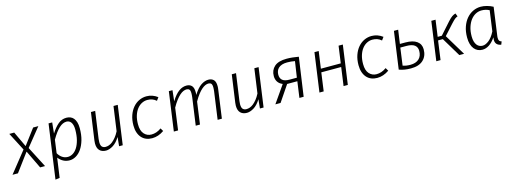

<svg xmlns="http://www.w3.org/2000/svg" viewBox="-38 -1409 6685 2490"><g transform="rotate(-15 3304.0 -164.5)"><path d="M220 -241 41 0H-32L191 -280L65 -523H131L228 -317H230L385 -523H455L260 -281L405 0H339L223 -241Z M626 -377Q671 -449 720.5 -491.5Q770 -534 833 -534Q861 -534 885.5 -524.5Q910 -515 928 -494Q946 -473 956.5 -439.5Q967 -406 967 -358Q967 -269 947 -200.5Q927 -132 894.5 -85Q862 -38 820 -13.5Q778 11 734 11Q645 11 585 -65L548 197L490 205L592 -523H641ZM822 -485Q772 -485 722.5 -440Q673 -395 617 -298L593 -122Q614 -84 647.5 -61Q681 -38 723 -38Q758 -38 791 -58Q824 -78 849.5 -118Q875 -158 890.5 -217.5Q906 -277 906 -357Q906 -392 899 -416.5Q892 -441 880.5 -456Q869 -471 853.5 -478Q838 -485 822 -485Z M1411 -121Q1367 -50 1316.5 -19.5Q1266 11 1223 11Q1168 11 1137 -20.5Q1106 -52 1106 -115Q1106 -133 1109 -154L1161 -523H1218L1167 -161Q1164 -137 1164 -119Q1164 -73 1181.5 -55Q1199 -37 1230 -37Q1251 -37 1274.5 -45Q1298 -53 1322 -72Q1346 -91 1370.5 -121Q1395 -151 1418 -196L1464 -523H1521L1448 0H1399Z M2026 -442Q1999 -465 1970 -475Q1941 -485 1907 -485Q1868 -485 1832.5 -467Q1797 -449 1769.5 -414.5Q1742 -380 1725.5 -328.5Q1709 -277 1709 -211Q1709 -124 1748 -81Q1787 -38 1845 -38Q1878 -38 1910.5 -48.5Q1943 -59 1978 -84L2002 -43Q1925 11 1842 11Q1798 11 1762.5 -3.5Q1727 -18 1701.5 -46.5Q1676 -75 1662 -116.5Q1648 -158 1648 -211Q1648 -286 1669 -346Q1690 -406 1726 -448Q1762 -490 1809 -512Q1856 -534 1908 -534Q1988 -534 2056 -483Z M2240 -377Q2266 -421 2292 -451Q2318 -481 2344 -499.5Q2370 -518 2395 -526Q2420 -534 2445 -534Q2489 -534 2514.5 -508Q2540 -482 2540 -421V-403Q2540 -394 2538 -383Q2590 -467 2640.5 -500.5Q2691 -534 2739 -534Q2783 -534 2809 -508.5Q2835 -483 2835 -422Q2835 -412 2834 -400Q2833 -388 2831 -375L2779 0H2722L2773 -365Q2775 -382 2776 -395Q2777 -408 2777 -419Q2777 -460 2763.5 -473Q2750 -486 2727 -486Q2708 -486 2685.5 -476.5Q2663 -467 2637.5 -445Q2612 -423 2584 -387Q2556 -351 2526 -298L2485 0H2428L2479 -365Q2481 -382 2482 -395Q2483 -408 2483 -419Q2483 -460 2469.5 -473Q2456 -486 2433 -486Q2414 -486 2391 -476.5Q2368 -467 2342.5 -444.5Q2317 -422 2289 -385.5Q2261 -349 2231 -295L2191 0H2134L2207 -523H2256Z M3302 -121Q3258 -50 3207.5 -19.5Q3157 11 3114 11Q3059 11 3028 -20.5Q2997 -52 2997 -115Q2997 -133 3000 -154L3052 -523H3109L3058 -161Q3055 -137 3055 -119Q3055 -73 3072.5 -55Q3090 -37 3121 -37Q3142 -37 3165.5 -45Q3189 -53 3213 -72Q3237 -91 3261.5 -121Q3286 -151 3309 -196L3355 -523H3412L3339 0H3290Z M3658 -231Q3614 -249 3593 -282Q3572 -315 3572 -359Q3572 -438 3625.5 -486Q3679 -534 3791 -534Q3829 -534 3871 -529.5Q3913 -525 3951 -518L3877 0H3820L3850 -216H3713L3567 0H3497ZM3888 -476Q3862 -481 3838 -483.5Q3814 -486 3785 -486Q3744 -486 3715.5 -476.5Q3687 -467 3668.5 -450Q3650 -433 3641.5 -410Q3633 -387 3633 -361Q3633 -313 3662.5 -287.5Q3692 -262 3758 -262H3856Z M4413 0 4447 -247H4180L4146 0H4089L4162 -523H4219L4187 -294H4454L4486 -523H4543L4470 0Z M5048 -442Q5021 -465 4992 -475Q4963 -485 4929 -485Q4890 -485 4854.5 -467Q4819 -449 4791.5 -414.5Q4764 -380 4747.5 -328.5Q4731 -277 4731 -211Q4731 -124 4770 -81Q4809 -38 4867 -38Q4900 -38 4932.5 -48.5Q4965 -59 5000 -84L5024 -43Q4947 11 4864 11Q4820 11 4784.5 -3.5Q4749 -18 4723.5 -46.5Q4698 -75 4684 -116.5Q4670 -158 4670 -211Q4670 -286 4691 -346Q4712 -406 4748 -448Q4784 -490 4831 -512Q4878 -534 4930 -534Q5010 -534 5078 -483Z M5229 -523H5286L5260 -339H5334Q5434 -339 5487 -300.5Q5540 -262 5540 -192Q5540 -102 5483 -48.5Q5426 5 5318 5Q5271 5 5232.5 -1.5Q5194 -8 5159 -21ZM5323 -42Q5396 -42 5437.5 -80Q5479 -118 5479 -188Q5479 -238 5444 -265Q5409 -292 5333 -292H5253L5221 -58Q5244 -50 5268 -46Q5292 -42 5323 -42Z M5788 -523 5757 -301H5813L5952 -457Q5970 -477 5984 -490Q5998 -503 6010 -511.5Q6022 -520 6033.5 -525Q6045 -530 6058 -534L6075 -491Q6064 -487 6055 -482.5Q6046 -478 6036 -470Q6026 -462 6013.5 -449Q6001 -436 5983 -417L5861 -282L6031 0H5967L5814 -255H5750L5715 0H5658L5731 -523Z M6527 11Q6450 -2 6450 -73Q6450 -88 6453 -108Q6413 -48 6368 -18.5Q6323 11 6276 11Q6243 11 6215 -2Q6187 -15 6166.5 -40.5Q6146 -66 6134.5 -104Q6123 -142 6123 -193Q6123 -273 6145 -336Q6167 -399 6204.5 -443Q6242 -487 6291.5 -510.5Q6341 -534 6396 -534Q6434 -534 6477.5 -522.5Q6521 -511 6559 -490L6507 -114Q6505 -106 6505 -98V-84Q6505 -58 6514 -46.5Q6523 -35 6543 -29ZM6292 -39Q6331 -39 6376.5 -74.5Q6422 -110 6460 -186L6498 -460Q6451 -485 6393 -485Q6352 -485 6314.5 -465.5Q6277 -446 6248 -408.5Q6219 -371 6201.5 -316.5Q6184 -262 6184 -193Q6184 -152 6192.5 -123Q6201 -94 6216 -75Q6231 -56 6250.5 -47.5Q6270 -39 6292 -39Z"/></g></svg>

Font: Glekhifnjqigglhiwekvrgaqftz
Style: Regular
Weight: 300
Italic angle: -8°
Designer: Carrois Corporate & Edenspiekermann
Foundry: Carrois Corporate GbR & Edenspiekermann AG
Version: Version 2.001